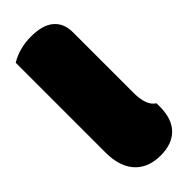

<svg xmlns="http://www.w3.org/2000/svg" viewBox="-233 -728 769 769"><g transform="rotate(-45 151.0 -343.5)"><path d="M266.6 -589.4V-246.1Q266.6 -173.3 301.8 -151.4Q302.2 -148.9 302.2 -142.1V-133.3Q302.2 -63.5 266.8 -27.3Q231.4 8.8 166.5 8.8Q101.6 8.8 63.5 -27.3Q18.1 -70.3 18.1 -157.2V-664.6Q69.3 -695.8 135.5 -695.8Q201.7 -695.8 234.1 -667.7Q266.6 -639.6 266.6 -589.4Z"/></g></svg>

Font: Modak
Style: Regular
Weight: 400
Version: Version 1.036;PS Version 1.000;hotconv 1.0.79;makeotf.lib2.5